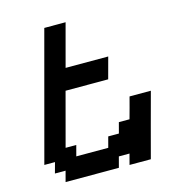

<svg xmlns="http://www.w3.org/2000/svg" viewBox="-125 -982 1000 1088"><g transform="rotate(-15 375.0 -437.5)"><path d="M500 0H625Q641.6 -62.5 675 -187.5Q708.5 -312.5 725.6 -375H600.6Q595.2 -354 584 -312.3Q572.8 -270.5 566.9 -250H504.4L487.8 -187.5H425.3L408.7 -125H221.2L237.8 -187.5H175.3L258.8 -500H508.8Q514.2 -520.5 525.6 -562.3Q537.1 -604 542.5 -625H292.5Q303.7 -667 325.9 -750Q348.1 -833 359.4 -875H234.4L33.7 -125H96.2L79.1 -62.5H141.6L125 0H437.5L454.1 -62.5H516.6Z"/></g></svg>

Font: Faithful 32x
Style: Oblique
Weight: 400
Foundry: Faithful Resource Pack
Version: Version 1.0; January 27, 2023